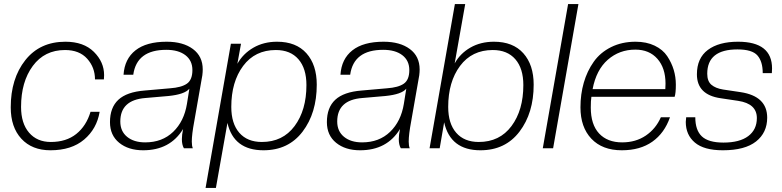

<svg xmlns="http://www.w3.org/2000/svg" viewBox="-20 -732 3863 948"><path d="M229 10Q138 10 85.5 -47Q33 -104 33 -202Q33 -344 105 -435Q177 -526 303 -526Q393 -526 443.5 -476Q494 -426 494 -361Q494 -349 493 -340H449Q449 -399 410.5 -442Q372 -485 301 -485Q200 -485 142 -406.5Q84 -328 84 -204Q84 -123 123.5 -77Q163 -31 231 -31Q307 -31 356.5 -70.5Q406 -110 427 -180H472Q458 -96 395.5 -43Q333 10 229 10Z M687 10Q614 10 568.5 -27Q523 -64 523 -129Q523 -201 564.5 -239.5Q606 -278 694 -285L819 -296Q876 -300 903 -319Q930 -338 930 -386Q930 -433 895.5 -459.5Q861 -486 801 -486Q655 -486 638 -363H590Q595 -441 649 -483.5Q703 -526 803 -526Q884 -526 932.5 -490Q981 -454 981 -389Q981 -376 979 -360L939 -132Q927 -68 927 -33Q927 -12 932 0H888Q878 -17 878 -45Q878 -66 884 -95Q820 10 687 10ZM697 -29Q781 -29 835 -81Q889 -133 903 -219L915 -294Q892 -266 812 -258L697 -248Q574 -238 574 -132Q574 -84 607.5 -56.5Q641 -29 697 -29Z M1281 10Q1134 10 1103 -125L1046 196H995L1120 -516H1170L1152 -417Q1180 -467 1231 -496.5Q1282 -526 1348 -526Q1442 -526 1493 -469Q1544 -412 1544 -314Q1544 -174 1474 -82Q1404 10 1281 10ZM1273 -31Q1376 -31 1434.5 -109.5Q1493 -188 1493 -312Q1493 -394 1453.5 -439.5Q1414 -485 1342 -485Q1239 -485 1180.5 -406.5Q1122 -328 1122 -204Q1122 -122 1161.5 -76.5Q1201 -31 1273 -31Z M1758 10Q1685 10 1639.5 -27Q1594 -64 1594 -129Q1594 -201 1635.5 -239.5Q1677 -278 1765 -285L1890 -296Q1947 -300 1974 -319Q2001 -338 2001 -386Q2001 -433 1966.5 -459.5Q1932 -486 1872 -486Q1726 -486 1709 -363H1661Q1666 -441 1720 -483.5Q1774 -526 1874 -526Q1955 -526 2003.5 -490Q2052 -454 2052 -389Q2052 -376 2050 -360L2010 -132Q1998 -68 1998 -33Q1998 -12 2003 0H1959Q1949 -17 1949 -45Q1949 -66 1955 -95Q1891 10 1758 10ZM1768 -29Q1852 -29 1906 -81Q1960 -133 1974 -219L1986 -294Q1963 -266 1883 -258L1768 -248Q1645 -238 1645 -132Q1645 -84 1678.5 -56.5Q1712 -29 1768 -29Z M2352 10Q2204 10 2173 -128L2151 0H2101L2226 -712H2277L2225 -419Q2252 -468 2302.5 -497Q2353 -526 2419 -526Q2513 -526 2564 -469Q2615 -412 2615 -314Q2615 -174 2545 -82Q2475 10 2352 10ZM2344 -31Q2447 -31 2505.5 -109.5Q2564 -188 2564 -312Q2564 -394 2524.5 -439.5Q2485 -485 2413 -485Q2310 -485 2251.5 -406.5Q2193 -328 2193 -204Q2193 -122 2232.5 -76.5Q2272 -31 2344 -31Z M2711 0H2660L2785 -712H2836Z M3050 10Q2954 10 2900 -47Q2846 -104 2846 -202Q2846 -267 2862.5 -324Q2879 -381 2911.5 -427Q2944 -473 2997.5 -499.5Q3051 -526 3118 -526Q3172 -526 3212.5 -506.5Q3253 -487 3274.5 -454.5Q3296 -422 3306.5 -387Q3317 -352 3317 -314Q3317 -272 3311 -254H2900Q2897 -235 2897 -201Q2897 -117 2938 -73Q2979 -29 3052 -29Q3119 -29 3168.5 -62.5Q3218 -96 3243 -153H3288Q3261 -75 3201 -32.5Q3141 10 3050 10ZM3117 -487Q3038 -487 2981 -437Q2924 -387 2906 -292H3265Q3266 -301 3266 -319Q3266 -396 3226 -441.5Q3186 -487 3117 -487Z M3549 10Q3456 10 3411 -28Q3366 -66 3366 -130Q3366 -137 3368 -153H3413Q3413 -89 3445.5 -58.5Q3478 -28 3552 -28Q3632 -28 3674.5 -60Q3717 -92 3717 -149Q3717 -220 3625 -234L3538 -247Q3421 -264 3421 -365Q3421 -445 3475 -485.5Q3529 -526 3624 -526Q3792 -526 3792 -394Q3792 -379 3791 -371H3746Q3746 -428 3720 -458Q3694 -488 3621 -488Q3472 -488 3472 -368Q3472 -331 3492.5 -313.5Q3513 -296 3550 -290L3637 -277Q3768 -257 3768 -151Q3768 -77 3713 -33.5Q3658 10 3549 10Z"/></svg>

Font: Creato Display Light
Style: Italic
Weight: 300
Italic angle: -10°
Version: Version 1.000